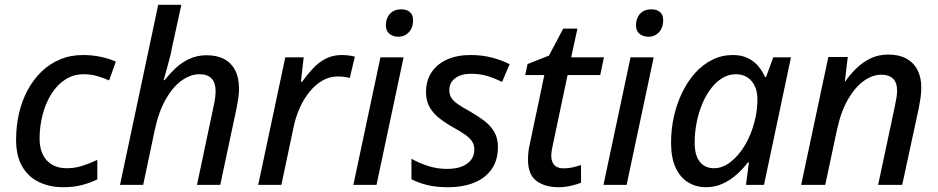

<svg xmlns="http://www.w3.org/2000/svg" viewBox="-20 -780 3959 810"><path d="M247.1 9.8Q188.5 9.8 143.3 -12.5Q98.1 -34.7 73 -78.9Q47.9 -123 47.9 -190.4Q47.9 -248 60.1 -301.3Q72.3 -354.5 96.2 -399.2Q120.1 -443.8 154.5 -477.3Q189 -510.7 233.2 -529.3Q277.3 -547.9 330.1 -547.9Q368.2 -547.9 403.8 -540.5Q439.5 -533.2 468.8 -520L440.4 -440.9Q418.5 -450.7 391.1 -458.7Q363.8 -466.8 332 -466.8Q290 -466.8 255.9 -444.8Q221.7 -422.9 197.5 -384.8Q173.3 -346.7 160.2 -297.6Q147 -248.5 147 -194.3Q147 -155.8 160.6 -127.9Q174.3 -100.1 199.7 -85.2Q225.1 -70.3 260.3 -70.3Q296.4 -70.3 327.9 -80.6Q359.4 -90.8 390.6 -105.5V-23.4Q361.8 -8.8 326.2 0.5Q290.5 9.8 247.1 9.8Z M486.3 0 647.5 -759.8H745.1L705.6 -579.1Q701.7 -557.6 695.6 -533.7Q689.5 -509.8 682.9 -486.3Q676.3 -462.9 670.4 -441.9H674.8Q694.3 -467.3 719.7 -491.5Q745.1 -515.6 778.1 -531.2Q811 -546.9 852.1 -546.9Q895.5 -546.9 925.8 -530.8Q956.1 -514.6 972.2 -483.4Q988.3 -452.1 988.3 -405.8Q988.3 -387.2 985.4 -366.7Q982.4 -346.2 978 -323.7L909.2 0H811L881.3 -332.5Q885.7 -353 887.7 -368.4Q889.6 -383.8 889.6 -395.5Q889.6 -430.2 873 -448.5Q856.4 -466.8 820.8 -466.8Q784.7 -466.8 747.8 -441.2Q710.9 -415.5 680.7 -363.8Q650.4 -312 633.3 -233.4L584 0Z M1069.3 0 1183.6 -538.1H1261.2L1249.5 -435.1H1254.4Q1275.4 -464.4 1299.3 -490.2Q1323.2 -516.1 1353.3 -532Q1383.3 -547.9 1421.9 -547.9Q1435.5 -547.9 1450.2 -546.1Q1464.8 -544.4 1477.1 -541L1455.6 -451.2Q1443.8 -454.1 1431.4 -455.8Q1418.9 -457.5 1405.3 -457.5Q1370.6 -457.5 1340.6 -440.2Q1310.5 -422.9 1286.4 -393.3Q1262.2 -363.8 1245.1 -325.9Q1228 -288.1 1219.2 -246.6L1167 0Z M1470.7 0 1585 -538.1H1682.6L1568.4 0ZM1660.6 -625Q1638.2 -625 1623 -637.2Q1607.9 -649.4 1607.9 -673.3Q1607.9 -692.4 1615.5 -707.8Q1623 -723.1 1637.5 -731.9Q1651.9 -740.7 1672.4 -740.7Q1695.8 -740.7 1709.2 -729.2Q1722.7 -717.8 1722.7 -694.3Q1722.7 -663.1 1704.8 -644Q1687 -625 1660.6 -625Z M1869.1 9.8Q1819.3 9.8 1782 0.5Q1744.6 -8.8 1715.8 -23.9V-110.4Q1744.1 -93.8 1783.7 -80.6Q1823.2 -67.4 1865.2 -67.4Q1902.3 -67.4 1928 -77.4Q1953.6 -87.4 1967.3 -105.5Q1981 -123.5 1981 -148.4Q1981 -167.5 1972.7 -181.6Q1964.4 -195.8 1944.6 -210.2Q1924.8 -224.6 1891.1 -243.2Q1854.5 -263.7 1829.1 -284.9Q1803.7 -306.2 1790.5 -331.8Q1777.3 -357.4 1777.3 -391.6Q1777.3 -439.9 1800.5 -474.9Q1823.7 -509.8 1866 -528.8Q1908.2 -547.9 1965.3 -547.9Q2013.7 -547.9 2055.4 -536.9Q2097.2 -525.9 2129.9 -509.3L2098.1 -434.1Q2071.8 -447.8 2039.1 -458.3Q2006.3 -468.8 1966.3 -468.8Q1925.8 -468.8 1900.6 -450.2Q1875.5 -431.6 1875.5 -399.4Q1875.5 -382.3 1883.3 -368.7Q1891.1 -355 1910.2 -341.6Q1929.2 -328.1 1962.4 -310.1Q1995.6 -291 2022.5 -270.8Q2049.3 -250.5 2064.9 -224.1Q2080.6 -197.8 2080.6 -159.7Q2080.6 -105 2054.7 -67.1Q2028.8 -29.3 1981.4 -9.8Q1934.1 9.8 1869.1 9.8Z M2335.9 9.8Q2279.8 9.8 2243.7 -16.4Q2207.5 -42.5 2207.5 -106.9Q2207.5 -121.6 2209.2 -138.4Q2210.9 -155.3 2215.3 -173.3L2276.4 -463.4H2195.8L2205.6 -509.8L2295.9 -545.4L2356 -659.2H2416L2389.6 -538.1H2527.8L2512.2 -463.4H2374.5L2313 -172.4Q2310.1 -160.2 2307.9 -146.7Q2305.7 -133.3 2305.7 -121.6Q2305.7 -98.6 2318.1 -84.2Q2330.6 -69.8 2357.9 -69.8Q2377 -69.8 2394 -73.5Q2411.1 -77.1 2431.2 -84V-9.8Q2416 -2.4 2389.4 3.7Q2362.8 9.8 2335.9 9.8Z M2525.9 0 2640.1 -538.1H2737.8L2623.5 0ZM2715.8 -625Q2693.4 -625 2678.2 -637.2Q2663.1 -649.4 2663.1 -673.3Q2663.1 -692.4 2670.7 -707.8Q2678.2 -723.1 2692.6 -731.9Q2707 -740.7 2727.5 -740.7Q2751 -740.7 2764.4 -729.2Q2777.8 -717.8 2777.8 -694.3Q2777.8 -663.1 2760 -644Q2742.2 -625 2715.8 -625Z M2958.5 9.8Q2916 9.8 2882.6 -11Q2849.1 -31.7 2830.1 -73.2Q2811 -114.7 2811 -177.2Q2811 -234.9 2823.2 -289.1Q2835.4 -343.3 2858.2 -390.1Q2880.9 -437 2912.8 -472.4Q2944.8 -507.8 2985.1 -527.8Q3025.4 -547.9 3071.8 -547.9Q3107.9 -547.9 3134.3 -535.2Q3160.6 -522.5 3178.7 -501.2Q3196.8 -480 3207 -455.1H3211.9L3242.2 -538.1H3316.9L3203.1 0H3127L3139.6 -95.2H3135.7Q3114.3 -67.4 3087.4 -43.5Q3060.5 -19.5 3028.3 -4.9Q2996.1 9.8 2958.5 9.8ZM2992.7 -70.3Q3028.3 -70.3 3062.5 -96.9Q3096.7 -123.5 3123.3 -168.5Q3149.9 -213.4 3163.6 -268.6Q3170.4 -294.9 3172.9 -317.9Q3175.3 -340.8 3175.3 -362.3Q3175.3 -408.7 3150.9 -437.7Q3126.5 -466.8 3084 -466.8Q3054.2 -466.8 3027.8 -450.9Q3001.5 -435.1 2980 -407.2Q2958.5 -379.4 2943.1 -343Q2927.7 -306.6 2919.2 -264.2Q2910.6 -221.7 2910.6 -177.7Q2910.6 -125 2932.1 -97.7Q2953.6 -70.3 2992.7 -70.3Z M3359.9 0 3474.6 -539.6H3556.6L3544.4 -437H3546.4Q3565.4 -464.4 3591.3 -490.2Q3617.2 -516.1 3651.1 -533Q3685.1 -549.8 3728 -549.8Q3772 -549.8 3803 -533.2Q3834 -516.6 3850.3 -485.4Q3866.7 -454.1 3866.7 -410.2Q3866.7 -388.7 3863.3 -365.7Q3859.9 -342.8 3856 -323.2L3786.1 0H3684.6L3755.4 -333Q3759.8 -354 3762.2 -369.4Q3764.6 -384.8 3764.6 -397.9Q3764.6 -431.2 3747.6 -448Q3730.5 -464.8 3696.8 -464.8Q3661.6 -464.8 3625.2 -439.5Q3588.9 -414.1 3558.6 -362.8Q3528.3 -311.5 3511.2 -233.4L3461.4 0Z"/></svg>

Font: Open Sans Medium
Style: Italic
Weight: 500
Italic angle: -12°
Designer: Monotype Design Team
Foundry: Monotype Imaging Inc.
Version: Version 3.000